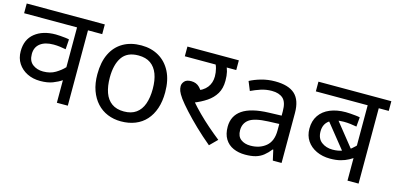

<svg xmlns="http://www.w3.org/2000/svg" viewBox="-61 -983 2804 1356"><g transform="rotate(15 1341.0 -305.0)"><path d="M571 -551H467V0H387V-165Q361 -147 323.5 -132.5Q286 -118 233 -118Q179 -118 137 -139Q95 -160 70.5 -197.5Q46 -235 46 -286Q46 -372 103.5 -418Q161 -464 255 -464Q268 -464 287.5 -462.5Q307 -461 325.5 -459Q344 -457 354 -454L349 -381Q330 -385 306 -388Q282 -391 259 -391Q197 -391 162 -364Q127 -337 127 -287Q127 -236 158.5 -212Q190 -188 235 -188Q287 -188 324.5 -210.5Q362 -233 387 -260V-551H0V-622H571Z M1107 -269Q1107 -202 1089.5 -150.5Q1072 -99 1039.5 -63Q1007 -27 960.5 -8.5Q914 10 857 10Q804 10 759 -8.5Q714 -27 681 -63Q648 -99 629.5 -150.5Q611 -202 611 -269Q611 -358 641 -419.5Q671 -481 727 -513.5Q783 -546 860 -546Q933 -546 988.5 -513.5Q1044 -481 1075.5 -419.5Q1107 -358 1107 -269ZM702 -269Q702 -206 718.5 -159.5Q735 -113 770 -88Q805 -63 859 -63Q913 -63 948 -88Q983 -113 999.5 -159.5Q1016 -206 1016 -269Q1016 -333 999 -378Q982 -423 947.5 -447.5Q913 -472 858 -472Q776 -472 739 -418Q702 -364 702 -269Z M1445 -551 1473 -566Q1484 -550 1490.5 -523Q1497 -496 1497 -458Q1497 -402 1474 -363.5Q1451 -325 1411 -298Q1371 -271 1320 -251L1324 -259Q1354 -224 1391.5 -186.5Q1429 -149 1471 -112.5Q1513 -76 1556 -42L1502 12Q1443 -37 1391 -87Q1339 -137 1299 -181Q1259 -225 1236 -256Q1214 -287 1207.5 -305Q1201 -323 1201 -340Q1201 -359 1216 -376Q1231 -393 1265 -393Q1303 -393 1327 -368Q1351 -343 1370 -300L1308 -335Q1365 -354 1391 -387.5Q1417 -421 1417 -468Q1417 -497 1409.5 -525.5Q1402 -554 1391 -565L1436 -551H1175V-622H1551V-551Z M1838 -545Q1936 -545 1983 -502Q2030 -459 2030 -365V0H1966L1949 -76H1945Q1922 -47 1897.5 -27.5Q1873 -8 1841.5 1Q1810 10 1765 10Q1717 10 1678.5 -7Q1640 -24 1618 -59.5Q1596 -95 1596 -149Q1596 -229 1659 -272.5Q1722 -316 1853 -320L1944 -323V-355Q1944 -422 1915 -448Q1886 -474 1833 -474Q1791 -474 1753 -461.5Q1715 -449 1682 -433L1655 -499Q1690 -518 1738 -531.5Q1786 -545 1838 -545ZM1864 -259Q1764 -255 1725.5 -227Q1687 -199 1687 -148Q1687 -103 1714.5 -82Q1742 -61 1785 -61Q1853 -61 1898 -98.5Q1943 -136 1943 -214V-262Z M2666 -551H2593V0H2512V-201L2527 -175Q2509 -162 2484.5 -148.5Q2460 -135 2427.5 -126.5Q2395 -118 2352 -118Q2296 -118 2251.5 -139Q2207 -160 2182 -197.5Q2157 -235 2157 -286Q2157 -343 2184.5 -383Q2212 -423 2261.5 -443.5Q2311 -464 2376 -464Q2390 -464 2410 -462.5Q2430 -461 2449.5 -459Q2469 -457 2480 -454L2474 -385Q2454 -389 2429 -392Q2404 -395 2379 -395Q2313 -395 2275.5 -367.5Q2238 -340 2238 -287Q2238 -235 2271.5 -209.5Q2305 -184 2353 -184Q2394 -184 2426.5 -197Q2459 -210 2483.5 -230Q2508 -250 2525 -271L2512 -220V-551H2133V-622H2666ZM2316 -424 2488 -209 2442 -167 2254 -401Z"/></g></svg>

Font: hingl115
Style: Book
Weight: 400
Designer: Jelle Bosma - Monotype Design Team
Foundry: Monotype Imaging Inc.
Version: Version 2.003